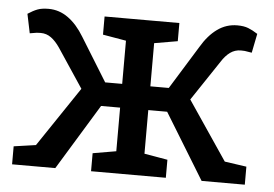

<svg xmlns="http://www.w3.org/2000/svg" viewBox="-44 -595 931 653"><g transform="rotate(5 422.0 -269.0)"><path d="M19 0V-61.5L94.2 -72.3L231.4 -276.4L143.1 -409.2Q128.9 -430.2 113 -441.9Q97.2 -453.6 77.1 -453.6Q66.9 -453.6 64 -453.1Q61 -452.6 40 -449.2L26.4 -514.6Q44.4 -526.4 59.1 -532Q73.7 -537.6 96.7 -537.6Q133.3 -537.6 163.8 -515.6Q194.3 -493.7 218.8 -453.1L310.1 -305.2H368.2V-452.6L288.6 -466.3V-528.3H543.9V-466.3L464.4 -452.6V-305.2H527.3L618.7 -453.1Q642.6 -493.7 673.1 -515.6Q703.6 -537.6 741.2 -537.6Q763.7 -537.6 778.6 -531.7Q793.5 -525.9 811 -514.6L797.9 -449.2Q776.9 -452.6 773.7 -453.1Q770.5 -453.6 760.7 -453.6Q740.2 -453.6 724.1 -441.9Q708 -430.2 694.8 -409.2L603.5 -272.5L738.8 -72.3L813.5 -61.5V0H666L528.8 -224.1H464.4V-75.2L543.9 -61.5V0H288.6V-61.5L368.2 -75.2V-224.1H303.2L166.5 0Z"/></g></svg>

Font: Roboto Slab
Style: Regular
Weight: 400
Designer: Google
Version: Version 2.000; ttfautohint (v1.8.1.43-b0c9)